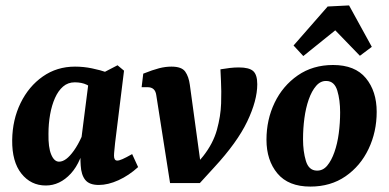

<svg xmlns="http://www.w3.org/2000/svg" viewBox="-20 -676 1436 709"><path d="M149 9Q94 9 59 -35Q24 -79 25 -159Q26 -234 56 -295.5Q86 -357 138 -393.5Q190 -430 257 -430Q289 -430 320 -423.5Q351 -417 374 -409L338 -340Q319 -354 300.5 -363Q282 -372 256 -372Q231 -372 213 -356.5Q195 -341 183 -314Q171 -287 165 -253Q159 -219 159 -182Q158 -132 169 -105.5Q180 -79 198 -79Q211 -79 224.5 -89Q238 -99 253 -120Q268 -141 282 -172L297 -165Q282 -79 241.5 -35Q201 9 149 9ZM345 7Q310 7 295 -11.5Q280 -30 278 -65Q277 -78 277 -100Q277 -122 277 -137L308 -380L414 -435L438 -415L405 -148Q404 -136 402.5 -122.5Q401 -109 401 -101Q401 -83 413 -83Q420 -83 432.5 -88.5Q445 -94 468 -107L490 -59Q456 -28 417.5 -10.5Q379 7 345 7Z M718 0 664 -35Q682 -49 699 -65Q716 -81 730 -99Q767 -146 781 -196.5Q795 -247 796.5 -294Q798 -341 796 -377L794 -420Q811 -423 828.5 -425Q846 -427 862 -427Q900 -427 915 -413.5Q930 -400 930 -365Q930 -305 893 -227.5Q856 -150 771 -58ZM608 0 557 -325Q553 -354 525 -354H503L509 -404Q544 -418 567.5 -424Q591 -430 613 -430Q651 -430 664 -411.5Q677 -393 681 -363L727 -27L718 0Z M1126 13Q1045 13 1004.5 -35.5Q964 -84 964 -160Q964 -234 994 -296.5Q1024 -359 1079.5 -397.5Q1135 -436 1210 -436Q1291 -436 1331 -387.5Q1371 -339 1371 -263Q1371 -189 1341 -126Q1311 -63 1256 -25Q1201 13 1126 13ZM1149 -46Q1172 -45 1188 -64Q1204 -83 1215 -114.5Q1226 -146 1231 -184Q1236 -222 1236 -261Q1236 -307 1225.5 -341.5Q1215 -376 1186 -377Q1164 -378 1147.5 -359Q1131 -340 1120 -308.5Q1109 -277 1104 -239Q1099 -201 1099 -162Q1099 -117 1109.5 -82Q1120 -47 1149 -46ZM1064 -508 1190 -652 1269 -656 1353 -503 1309 -470 1218 -564 1100 -469Z"/></svg>

Font: Rasa
Style: Italic
Weight: 400
Italic angle: -7.10001°
Designer: Anna Giedrys (Yrsa+Rasa design), David Brezina (Yrsa art-direction, Rasa art-direction, design)
Foundry: Rosetta Type Foundry
Version: Version 2.004